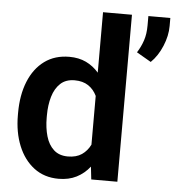

<svg xmlns="http://www.w3.org/2000/svg" viewBox="-53 -800 784 859"><g transform="rotate(5 338.5 -370.0)"><path d="M35.6 -257.8V-268.1Q35.6 -348.6 60.3 -409.4Q85 -470.2 131.3 -504.2Q177.7 -538.1 242.7 -538.1Q285.2 -538.1 317.9 -522.5Q350.6 -506.8 375 -478.5V-750H504.9V0H387.7L381.3 -57.1Q356.4 -25.4 321.8 -7.8Q287.1 9.8 241.7 9.8Q177.2 9.8 131.1 -25.1Q85 -60.1 60.3 -120.6Q35.6 -181.2 35.6 -257.8ZM165 -268.1V-257.8Q165 -212.4 175.8 -175Q186.5 -137.7 210.7 -115.5Q234.9 -93.3 274.4 -93.3Q312 -93.3 336.7 -110.1Q361.3 -127 375 -155.3V-374Q361.3 -402.8 336.7 -419.2Q312 -435.5 275.4 -435.5Q235.8 -435.5 211.7 -413.1Q187.5 -390.6 176.3 -352.8Q165 -314.9 165 -268.1ZM677.2 -750.5V-714.4Q677.2 -670.4 657.7 -623.8Q638.2 -577.1 606.9 -546.9L542 -584.5Q559.1 -611.3 568.8 -640.6Q578.6 -669.9 578.6 -709V-750.5Z"/></g></svg>

Font: Vazirmatn RD UI SemiBold
Style: Regular
Weight: 600
Designer: Saber Rastikerdar
Foundry: Saber Rastikerdar
Version: Version 33.003